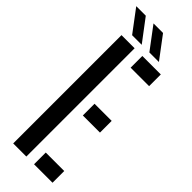

<svg xmlns="http://www.w3.org/2000/svg" viewBox="-313 -982 1003 1003"><g transform="rotate(45 188.0 -481.0)"><path d="M58 0V-800H155V0ZM212 -713.5V-800H348.5V-713.5ZM212 -360.5V-447H338.5V-360.5ZM212 0V-86.5H348.5V0ZM97.5 -839 5.5 -961.5H76L168.5 -839ZM225 -839 133 -961.5H203.5L295.5 -839Z"/></g></svg>

Font: Big Shoulders Stencil Text SemiBold
Style: Regular
Weight: 600
Designer: Patric King
Foundry: XO Type Co
Version: Version 1.000